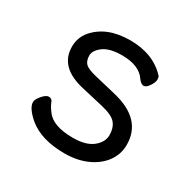

<svg xmlns="http://www.w3.org/2000/svg" viewBox="-122 -612 754 757"><g transform="rotate(30 255.0 -234.0)"><path d="M261.2 23.9Q157.2 23.9 98.1 -23.9Q53.2 -62 53.2 -89.8Q53.2 -102.1 69.1 -120.6Q85 -139.2 97.2 -139.2Q109.9 -139.2 115.2 -127.9Q122.1 -108.9 137.2 -89.8Q168 -45.9 259.8 -45.9Q318.8 -45.9 349.4 -70.6Q379.9 -95.2 379.9 -127.2Q379.9 -159.2 363.5 -179.7Q347.2 -200.2 295.7 -212.2Q244.1 -224.1 193.8 -235.8Q77.1 -263.2 77.1 -356Q77.1 -397 103 -428.2Q158.2 -492.2 264.2 -492.2Q370.1 -492.2 430.2 -426.8Q434.1 -422.9 434.1 -410.9Q434.1 -398.9 422.1 -380.9Q410.2 -362.8 398.9 -362.8Q387.2 -362.8 375 -378.9Q345.2 -424.8 266.1 -424.8Q210 -424.8 181.9 -403.8Q153.8 -382.8 153.8 -359.9Q153.8 -335.9 166 -323.5Q178.2 -311 216.8 -301.8L313 -278.8Q458 -245.1 458 -127.9Q458 -85.9 433.6 -51.5Q409.2 -17.1 364.5 3.4Q319.8 23.9 261.2 23.9Z"/></g></svg>

Font: LXGW WenKai Screen
Style: Regular
Weight: 400
Designer: LXGW / Fontworks Inc.
Foundry: LXGW / Fontworks Inc.
Version: Version 1.510;January 18,2025